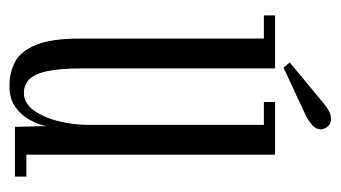

<svg xmlns="http://www.w3.org/2000/svg" viewBox="-170 -506 686 386"><g transform="rotate(90 173.0 -313.0)"><path d="M153 11Q126 11 104.5 -0.2Q83 -11.5 70.2 -42.5Q57.5 -73.5 57.5 -132V-500.5H11V-523H117.5V-136.5Q117.5 -90 123.2 -64.2Q129 -38.5 140.2 -28.2Q151.5 -18 167 -18Q187.5 -18 202 -38.2Q216.5 -58.5 223.8 -88.2Q231 -118 231 -147V-500.5H185V-523H291V-23H335V0H235L233.5 -63Q230.5 -47 221 -29.8Q211.5 -12.5 195 -0.8Q178.5 11 153 11ZM116 -540 105.5 -552.5 189.5 -622Q196.5 -628 204.2 -631.8Q212 -635.5 219 -635.5Q225 -635.5 230 -632.5Q235 -629.5 237.5 -624Q240 -619.5 240 -614.5Q240 -605 230.8 -597Q221.5 -589 209.5 -583.5Z"/></g></svg>

Font: Imbue 48pt Light
Style: Regular
Weight: 300
Designer: Tyler Finck
Foundry: Etcetera Type Company
Version: Version 1.102